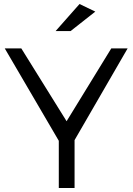

<svg xmlns="http://www.w3.org/2000/svg" viewBox="-20 -943 665 963"><path d="M3.9 -700.2H86.9L314 -335L538.1 -700.2H620.1L354 -240.2V0H274.9V-236.8ZM258.8 -787.1 378.9 -922.9 458 -884.8 334 -787.1Z"/></svg>

Font: Montserrat Light
Style: Regular
Weight: 300
Designer: Julieta Ulanovsky
Foundry: Julieta Ulanovsky
Version: Version 1.000;PS 002.000;hotconv 1.0.70;makeotf.lib2.5.58329